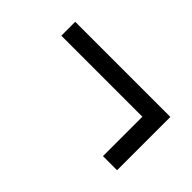

<svg xmlns="http://www.w3.org/2000/svg" viewBox="-33 -541 665 665"><g transform="rotate(45 300.0 -208.5)"><path d="M464 -78V-271H67V-339H533V-78Z"/></g></svg>

Font: Anuphan
Style: Regular
Weight: 400
Designer: Mike Abbink, Paul van der Laan, Pieter van Rosmalen, Mint Tantisuwanna
Foundry: Bold Monday; Cadson Demak
Version: Version 3.002;hotconv 1.0.109;makeotfexe 2.5.65596